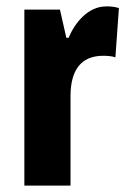

<svg xmlns="http://www.w3.org/2000/svg" viewBox="-20 -645 404 599"><path d="M311 -625C255 -625 214 -575 194 -527H187L167 -615H56V-66H200V-345C200 -424 231 -471 302 -471C314 -471 330 -470 340 -466L351 -620C333 -625 322 -625 311 -625Z"/></svg>

Font: Noto Sans Malayalam UI ExtraCondensed ExtraBold
Style: Regular
Weight: 800
Width: 2
Designer: Jelle Bosma - Monotype Design Team
Foundry: Monotype Imaging Inc.
Version: Version 2.104